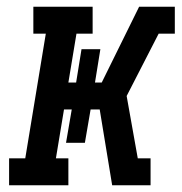

<svg xmlns="http://www.w3.org/2000/svg" viewBox="-20 -550 540 570"><path d="M7 0V-80H55L116 -450H79V-530H255V-450H207L183 -305H206L222 -404H278L262 -305H282L393 -530H499V-450H451L356 -265L389 -80H427V0H313L276 -225H249L232 -126H176L193 -225H170L146 -80H183V0Z"/></svg>

Font: Iosevka Curly Slab MdObl
Style: Regular
Weight: 500
Italic angle: -9°
Monospace: yes
Designer: Belleve Invis
Foundry: Belleve Invis
Version: Version 11.0.0; ttfautohint (v1.8.3)